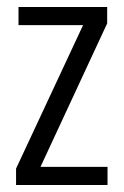

<svg xmlns="http://www.w3.org/2000/svg" viewBox="-20 -530 355 550"><path d="M26 0V-47L218 -458H33V-510H287V-463L96 -52H288V0Z"/></svg>

Font: Saira ExtraCondensed
Style: Regular
Weight: 400
Width: 2
Designer: Hector Gatti with collaboration of the Omnibus-Type team
Foundry: Omnibus-Type
Version: Version 1.101